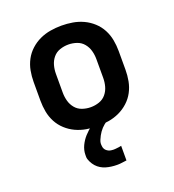

<svg xmlns="http://www.w3.org/2000/svg" viewBox="-136 -634 872 963"><g transform="rotate(-20 300.0 -152.0)"><path d="M300 8Q270 8 240.5 3Q211 -2 184 -14.5Q157 -27 134.5 -47.5Q112 -68 98 -94.5Q84 -121 78.5 -150.5Q73 -180 73 -210V-310Q73 -340 78.5 -369.5Q84 -399 98 -425.5Q112 -452 134.5 -472.5Q157 -493 184 -505.5Q211 -518 240.5 -523Q270 -528 300 -528Q330 -528 359.5 -523Q389 -518 416 -505.5Q443 -493 465.5 -472.5Q488 -452 502 -425.5Q516 -399 521.5 -369.5Q527 -340 527 -310V-210Q527 -180 521.5 -150.5Q516 -121 502 -94.5Q488 -68 465.5 -47.5Q443 -27 416 -14.5Q389 -2 359.5 3Q330 8 300 8ZM300 -93Q323 -93 345 -100.5Q367 -108 381.5 -125.5Q396 -143 402 -165Q408 -187 408 -210V-310Q408 -333 402 -355Q396 -377 381.5 -394.5Q367 -412 345 -419.5Q323 -427 300 -427Q277 -427 255 -419.5Q233 -412 218.5 -394.5Q204 -377 198 -355Q192 -333 192 -310V-210Q192 -187 198 -165Q204 -143 218.5 -125.5Q233 -108 255 -100.5Q277 -93 300 -93ZM323 224Q309 224 294 222Q279 220 265.5 216Q252 212 239.5 204.5Q227 197 217 186Q207 175 199.5 159.5Q192 144 192 134V123Q192 110 195 97.5Q198 85 203.5 73.5Q209 62 216 51.5Q223 41 231.5 31.5Q240 22 251 12Q262 2 270 -3L278 -8H353V0Q344 4 336 10.5Q328 17 321 24.5Q314 32 308.5 40Q303 48 298 57Q293 66 288.5 77Q284 88 284 95V103Q284 109 285.5 115Q287 121 290 126Q293 131 298 135Q303 139 308.5 141.5Q314 144 321 145Q328 146 332 146H337Q341 146 345.5 145.5Q350 145 354 144.5Q358 144 363 143.5Q368 143 371 142L376 141V219Q370 220 364.5 220.5Q359 221 353 222Q347 223 340 223.5Q333 224 330 224Z"/></g></svg>

Font: R Plex Mono
Style: Bold
Weight: 700
Monospace: yes
Designer: Belleve Invis
Foundry: Belleve Invis
Version: Version 31.8.0